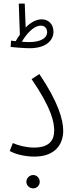

<svg xmlns="http://www.w3.org/2000/svg" viewBox="-20 -862 414 1063"><path d="M144 -595C238 -595 276 -641 276 -686C276 -726 251 -755 210 -755C179 -755 148 -736 122 -710L117 -842H84L90 -670C81 -659 74 -646 67 -634C58 -635 49 -636 41 -637L39 -602C60 -600 113 -595 144 -595ZM206 -720C228 -720 241 -705 241 -683C241 -654 209 -629 142 -629C130 -629 115 -630 101 -631C121 -665 162 -720 206 -720ZM34 -26C67 -7 121 5 170 5C290 5 330 -68 330 -138C330 -201 301 -299 198 -452L155 -424C268 -259 280 -183 280 -139C280 -82 249 -45 169 -45C127 -45 85 -55 51 -70ZM164 181C184 181 200 164 200 145C200 124 184 107 164 107C143 107 126 124 126 145C126 164 143 181 164 181Z"/></svg>

Font: Noto Sans Arabic Cond Light
Style: Regular
Weight: 300
Width: 3
Designer: Monotype Design Team, Nadine Chahine, Nizar Qandah and Khaled Hosny
Foundry: Monotype Imaging Inc.
Version: Version 2.012